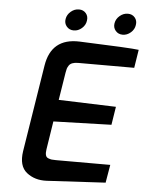

<svg xmlns="http://www.w3.org/2000/svg" viewBox="-60 -946 757 997"><g transform="rotate(5 319.0 -447.5)"><path d="M612 -843Q609 -820 590 -803.5Q571 -787 548 -787Q525 -787 511 -803.5Q497 -820 501 -843Q505 -866 524 -882Q543 -898 566 -898Q589 -898 602.5 -882Q616 -866 612 -843ZM357 -843Q354 -820 335 -803.5Q316 -787 293 -787Q270 -787 256 -803.5Q242 -820 246 -843Q250 -866 269 -882Q288 -898 311 -898Q334 -898 347.5 -882Q361 -866 357 -843ZM86 -140 158 -592Q181 -737 328 -732Q598 -722 638 -716L623 -621H331Q313 -621 301 -616.5Q289 -612 283 -603Q277 -594 274.5 -586Q272 -578 270 -565L247 -421L546 -411L531 -316L229 -307L206 -160Q203 -141 206 -129.5Q209 -118 219.5 -114Q230 -110 237.5 -109Q245 -108 260 -108H543L527 -14L221 3Q159 6 116.5 -28Q74 -62 86 -140Z"/></g></svg>

Font: Exo
Style: Demi Bold Italic
Weight: 600
Designer: Natanael Gama
Version: Version 1